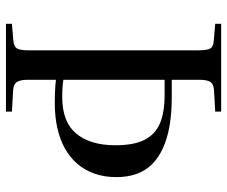

<svg xmlns="http://www.w3.org/2000/svg" viewBox="-79 -684 763 645"><g transform="rotate(90 302.5 -361.5)"><path d="M60 0V-20L118 -25Q137 -27 143 -37.5Q149 -48 149 -76V-647Q149 -675 143 -686Q137 -697 118 -698L60 -703V-723H355V-703L285 -699Q263 -698 255.5 -687Q248 -676 248 -649V-557H306Q360 -557 403 -549.5Q446 -542 478.5 -527Q511 -512 532.5 -490Q554 -468 564.5 -438Q575 -408 575 -371Q575 -331 563.5 -298Q552 -265 530.5 -240Q509 -215 478.5 -198Q448 -181 409.5 -172.5Q371 -164 327 -164Q310 -164 294.5 -164.5Q279 -165 266.5 -166Q254 -167 248 -168V-74Q248 -48 255.5 -36.5Q263 -25 285 -24L355 -20V0ZM248 -193Q257 -191 273 -190Q289 -189 306 -189Q346 -189 376.5 -200Q407 -211 427 -234Q447 -257 457.5 -290.5Q468 -324 468 -368Q468 -429 450 -465Q432 -501 395 -517Q358 -533 299 -533H248Z"/></g></svg>

Font: Literata 60pt
Style: Regular
Weight: 400
Designer: Latin by Veronika Burian and Jose Scaglione. Greek by Irene Vlachou. Cyrillic by Vera Evstafieva.
Foundry: TypeTogether
Version: Version 3.002